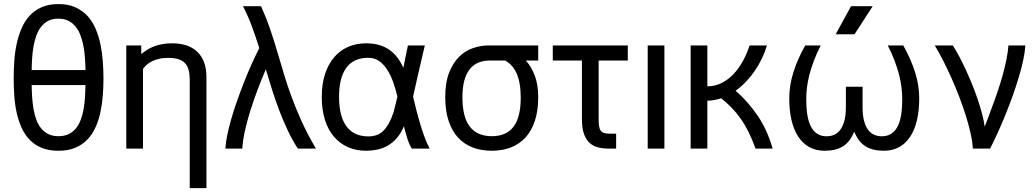

<svg xmlns="http://www.w3.org/2000/svg" viewBox="-20 -747 5207 965"><path d="M48.8 -352.5Q48.8 -395 51.8 -439.5Q54.7 -483.9 63.5 -525.4Q72.3 -566.9 87.9 -603.5Q103.5 -640.1 128.4 -667.5Q153.3 -694.8 189.2 -710.7Q225.1 -726.6 273.9 -726.6Q323.2 -726.6 359.1 -710.2Q395 -693.8 420.2 -666.3Q445.3 -638.7 460.9 -601.6Q476.6 -564.5 485.1 -522.9Q493.7 -481.4 496.8 -437.5Q500 -393.6 500 -352.5Q500 -311 496.8 -268.3Q493.7 -225.6 485.1 -185.1Q476.6 -144.5 460.9 -108.9Q445.3 -73.2 420.2 -46.6Q395 -20 359.1 -4.6Q323.2 10.7 273.9 10.7Q224.6 10.7 189 -4.2Q153.3 -19 128.4 -45.2Q103.5 -71.3 87.9 -106.4Q72.3 -141.6 63.5 -181.9Q54.7 -222.2 51.8 -265.9Q48.8 -309.6 48.8 -352.5ZM273.9 -62.5Q303.7 -62.5 325.2 -73Q346.7 -83.5 361.6 -101.8Q376.5 -120.1 385.7 -144.8Q395 -169.4 400.1 -198Q405.3 -226.6 407.2 -257.6Q409.2 -288.6 409.7 -319.3H139.2Q139.6 -288.6 141.6 -257.6Q143.6 -226.6 148.7 -198Q153.8 -169.4 162.8 -144.8Q171.9 -120.1 186.8 -101.8Q201.7 -83.5 223.1 -73Q244.6 -62.5 273.9 -62.5ZM273.4 -653.3Q244.1 -653.3 223.1 -642.6Q202.1 -631.8 187.3 -613.3Q172.4 -594.7 163.3 -569.8Q154.3 -544.9 148.9 -516.1Q143.6 -487.3 141.6 -456.5Q139.6 -425.8 139.2 -395H409.7Q409.2 -425.3 407 -456.3Q404.8 -487.3 399.2 -516.1Q393.6 -544.9 384.3 -569.8Q375 -594.7 359.9 -613.3Q344.7 -631.8 323.7 -642.6Q302.7 -653.3 273.4 -653.3Z M689.9 -518.6V-475.1Q705.1 -487.3 721.2 -497.6Q737.3 -507.8 756.1 -514.6Q774.9 -521.5 796.9 -525.4Q818.8 -529.3 845.2 -529.3Q928.2 -529.3 972.9 -485.4Q1017.6 -441.4 1017.6 -358.4V198.7H933.6V-343.3Q933.6 -371.6 928.7 -392.6Q923.8 -413.6 911.4 -427.7Q898.9 -441.9 877.9 -449Q856.9 -456.1 825.2 -456.1Q797.9 -456.1 777.3 -450.9Q756.8 -445.8 741.5 -437.7Q726.1 -429.7 715.6 -419.7Q705.1 -409.7 698.7 -400.4V0H614.7V-518.6Z M1201.2 -715.8H1292Q1318.4 -657.2 1337.4 -601.3Q1356.4 -545.4 1373 -489.5Q1389.6 -433.6 1406.5 -377Q1423.3 -320.3 1445.3 -260.5Q1467.3 -200.7 1496.6 -136Q1525.9 -71.3 1567.9 0H1477.1Q1448.2 -44.4 1425.5 -93Q1402.8 -141.6 1383.5 -192.1Q1364.3 -242.7 1347.9 -294.7Q1331.5 -346.7 1315.9 -398.4Q1293.9 -347.2 1273.7 -293.5Q1253.4 -239.7 1237.3 -187.7Q1221.2 -135.7 1210.7 -87.6Q1200.2 -39.6 1197.8 0H1112.8Q1114.3 -29.3 1122.1 -67.9Q1129.9 -106.4 1142.6 -150.1Q1155.3 -193.8 1171.9 -241Q1188.5 -288.1 1206.8 -334.7Q1225.1 -381.3 1244.6 -424.8Q1264.2 -468.3 1283.2 -505.4Q1265.1 -562.5 1245.6 -615.2Q1226.1 -668 1201.2 -715.8Z M2007.3 -406.2Q2013.2 -433.6 2019 -464.4Q2024.9 -495.1 2030.3 -518.6H2115.2Q2097.2 -444.3 2083 -380.9Q2068.8 -317.4 2056.2 -261.2Q2064 -228 2072.5 -194.1Q2081.1 -160.2 2091.1 -127Q2101.1 -93.8 2112.5 -61.5Q2124 -29.3 2139.6 0H2049.8Q2037.1 -20 2027.3 -51Q2017.6 -82 2009.8 -112.8Q1995.1 -76.2 1973.9 -52.2Q1952.6 -28.3 1927.7 -14.4Q1902.8 -0.5 1875.2 5.1Q1847.7 10.7 1819.8 10.7Q1768.6 10.7 1727.3 -8.1Q1686 -26.9 1657 -61.8Q1627.9 -96.7 1612.5 -146.7Q1597.2 -196.8 1597.2 -259.3Q1597.2 -323.7 1613.3 -373.8Q1629.4 -423.8 1658.7 -458.5Q1688 -493.2 1729 -511.2Q1770 -529.3 1819.8 -529.3Q1856.4 -529.3 1885.7 -520.8Q1915 -512.2 1937.7 -496.1Q1960.4 -480 1977.5 -457.3Q1994.6 -434.6 2007.3 -406.2ZM1831.1 -456.5Q1757.3 -456.5 1720.7 -406.5Q1684.1 -356.4 1684.1 -260.3Q1684.1 -209.5 1694.1 -171.9Q1704.1 -134.3 1722.9 -109.9Q1741.7 -85.4 1769 -73.5Q1796.4 -61.5 1831.1 -61.5Q1855.5 -61.5 1874.3 -68.6Q1893.1 -75.7 1907.7 -90.6Q1922.4 -105.5 1935.1 -128.7Q1947.8 -151.9 1958.5 -184.1L1977.5 -261.2Q1968.3 -300.3 1955.6 -335.7Q1942.9 -371.1 1925.3 -397.9Q1907.7 -424.8 1885 -440.7Q1862.3 -456.5 1831.1 -456.5Z M2685.1 -258.8Q2685.1 -189.9 2668.2 -139.4Q2651.4 -88.9 2620.6 -55.4Q2589.8 -22 2546.9 -5.6Q2503.9 10.7 2451.7 10.7Q2399.4 10.7 2356.2 -5.6Q2313 -22 2282.2 -55.4Q2251.5 -88.9 2234.6 -139.6Q2217.8 -190.4 2217.8 -259.3Q2217.8 -332.5 2237.3 -382.1Q2256.8 -431.6 2288.1 -462.2Q2319.3 -492.7 2358.2 -505.6Q2397 -518.6 2436 -518.6H2685.1V-442.9H2622.6Q2648.9 -415 2667 -369.1Q2685.1 -323.2 2685.1 -258.8ZM2442.9 -442.9Q2411.1 -442.9 2385.7 -432.9Q2360.4 -422.9 2342 -400.6Q2323.7 -378.4 2314 -343.5Q2304.2 -308.6 2304.2 -258.8Q2304.2 -158.7 2341.3 -110.6Q2378.4 -62.5 2451.7 -62.5Q2524.9 -62.5 2561 -110.1Q2597.2 -157.7 2597.2 -255.9Q2597.2 -294.4 2592 -324.5Q2586.9 -354.5 2576.9 -377.2Q2566.9 -399.9 2552.5 -416Q2538.1 -432.1 2519 -442.9Z M2904.8 -442.9H2758.3V-518.6H3135.3V-442.9H2988.8V-153.8Q2988.8 -129.9 2990.7 -114.7Q2992.7 -99.6 2999 -90.8Q3005.4 -82 3016.6 -78.6Q3027.8 -75.2 3046.4 -75.2H3076.7V0H3042.5Q3012.7 0 2987.5 -5.9Q2962.4 -11.7 2944.1 -28.1Q2925.8 -44.4 2915.3 -73.2Q2904.8 -102.1 2904.8 -147.5Z M3235.4 0V-518.6H3319.3V0Z M3535.2 0H3451.2V-518.6H3535.2V-313Q3575.2 -313.5 3608.4 -330.6Q3641.6 -347.7 3668 -376Q3694.3 -404.3 3714.4 -441.2Q3734.4 -478 3747.6 -518.6H3834.5Q3825.7 -487.8 3810.8 -456.1Q3795.9 -424.3 3775.9 -394.5Q3755.9 -364.7 3731 -338.1Q3706.1 -311.5 3677.2 -291Q3740.2 -236.3 3788.8 -164.3Q3837.4 -92.3 3863.3 0H3777.3Q3761.2 -45.4 3742.7 -82.8Q3724.1 -120.1 3702.4 -150.9Q3680.7 -181.6 3656.2 -206.8Q3631.8 -231.9 3604.5 -252.9Q3587.4 -247.6 3570.3 -244.4Q3553.2 -241.2 3535.2 -240.7Z M4315.4 -209Q4315.4 -167 4323 -138.9Q4330.6 -110.8 4343.8 -93.8Q4356.9 -76.7 4374.5 -69.3Q4392.1 -62 4411.6 -62Q4439.9 -62 4459.7 -75Q4479.5 -87.9 4491.7 -112.1Q4503.9 -136.2 4509.3 -170.4Q4514.6 -204.6 4514.6 -247.1Q4514.6 -274.9 4511.2 -305.4Q4507.8 -335.9 4499.3 -369.6Q4490.7 -403.3 4476.8 -440.4Q4462.9 -477.5 4441.9 -518.6H4520Q4558.6 -449.7 4579.3 -383.5Q4600.1 -317.4 4600.1 -252.4Q4600.1 -191.4 4588.6 -142.8Q4577.1 -94.2 4554.7 -60.1Q4532.2 -25.9 4499 -7.6Q4465.8 10.7 4421.9 10.7Q4366.2 10.7 4330.3 -11.5Q4294.4 -33.7 4273.4 -85.4Q4252.4 -33.7 4216.6 -11.5Q4180.7 10.7 4125 10.7Q4081.1 10.7 4047.9 -7.6Q4014.6 -25.9 3992.2 -60.1Q3969.7 -94.2 3958.3 -142.8Q3946.8 -191.4 3946.8 -252.4Q3946.8 -317.4 3967.5 -383.5Q3988.3 -449.7 4026.9 -518.6H4105Q4084 -477.5 4070.1 -440.4Q4056.2 -403.3 4047.6 -369.6Q4039.1 -335.9 4035.6 -305.4Q4032.2 -274.9 4032.2 -247.1Q4032.2 -204.6 4037.6 -170.4Q4043 -136.2 4055.2 -112.1Q4067.4 -87.9 4086.9 -75Q4106.4 -62 4135.3 -62Q4154.3 -62 4171.9 -69.3Q4189.5 -76.7 4202.6 -93.8Q4215.8 -110.8 4223.6 -138.9Q4231.4 -167 4231.4 -209V-311H4315.4ZM4257.3 -715.8H4366.2L4274.9 -574.7H4180.2Z M4929.2 -110.4Q4938 -131.8 4945.6 -153.3Q4953.1 -174.8 4962.9 -200.2Q4979 -242.7 4993.9 -286.6Q5008.8 -330.6 5020.3 -372.3Q5031.7 -414.1 5039.1 -451.7Q5046.4 -489.3 5048.3 -518.6H5133.3Q5131.8 -488.3 5123.5 -448.5Q5115.2 -408.7 5101.8 -363.3Q5088.4 -317.9 5071 -269Q5053.7 -220.2 5034.4 -172.6Q5015.1 -125 4995.1 -80.8Q4975.1 -36.6 4956.1 0H4869.6Q4867.7 -34.7 4858.2 -77.4Q4848.6 -120.1 4834 -166.7Q4819.3 -213.4 4800.8 -261.5Q4782.2 -309.6 4761.7 -355.7Q4741.2 -401.9 4719.7 -443.6Q4698.2 -485.4 4678.2 -518.6H4769Q4784.2 -495.1 4800.8 -463.9Q4817.4 -432.6 4834 -396.7Q4850.6 -360.8 4866.2 -322.3Q4881.8 -283.7 4894.5 -246.1Q4907.2 -208.5 4916.3 -173.8Q4925.3 -139.2 4929.2 -110.4Z"/></svg>

Font: Arian AMU
Style: Regular
Weight: 400
Designer: Ruben Hakobyan (Tarumian)
Foundry: Ruben Hakobyan (Tarumian)
Version: Version 4.003